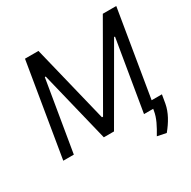

<svg xmlns="http://www.w3.org/2000/svg" viewBox="-196 -919 1294 1299"><g transform="rotate(-30 451.5 -269.5)"><path d="M163.4 -727.3 42.6 0H125L217.3 -552.6H224.4L359.4 0H438.9L758.5 -552.6H765.6L673.3 0H745L742.9 12.8C734.4 66.8 707.4 116.5 673.3 173.3L742.9 187.5C788.4 132.1 822.4 73.9 833.8 11.4L845.2 -55.4H764.9L876.4 -727.3H771.3L424.7 -123.6H416.2L268.5 -727.3Z"/></g></svg>

Font: Margiela Sans
Style: Italic
Weight: 400
Italic angle: -9.39999°
Designer: Stefan Endress, Andreas Faust
Version: Version 1.100;FEAKit 1.0